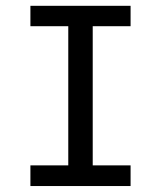

<svg xmlns="http://www.w3.org/2000/svg" viewBox="-20 -624 540 644"><path d="M82 -604.5H418V-536.1H291V-69.3H418V0H82V-69.3H209V-536.1H82Z"/></svg>

Font: BabelStone Xiangqi
Style: Regular
Weight: 400
Designer: Andrew West
Foundry: BabelStone
Version: Version 11.000 June 09, 2018